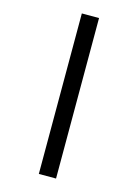

<svg xmlns="http://www.w3.org/2000/svg" viewBox="-144 -909 829 1152"><g transform="rotate(15 270.0 -333.5)"><path d="M216.3 -831.5H323.2V165.5H216.3Z"/></g></svg>

Font: NotoSans-Bold
Style: Bold
Weight: 700
Designer: Monotype Design team
Foundry: Monotype Imaging Inc.
Version: Version 1.04